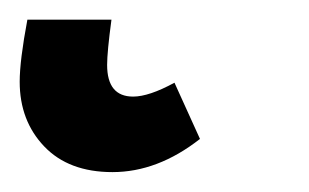

<svg xmlns="http://www.w3.org/2000/svg" viewBox="-40 21 314 195"><path d="M74.2 195.8Q29.8 195.8 4.9 169.7Q-20 143.6 -20 104Q-20 82.5 -12.2 41H73.2Q68.8 73.7 68.8 86.9Q68.8 119.1 95.2 119.1Q111.3 119.1 137.2 105L163.1 162.1Q120.1 195.8 74.2 195.8Z"/></svg>

Font: Fira Sans Compressed Medium
Style: Italic
Weight: 500
Width: 3
Italic angle: -8°
Designer: Carrois Corporate & Edenspiekermann AG
Foundry: Carrois Corporate GbR & Edenspiekermann AG
Version: Version 4.203;PS 004.203;hotconv 1.0.88;makeotf.lib2.5.64775